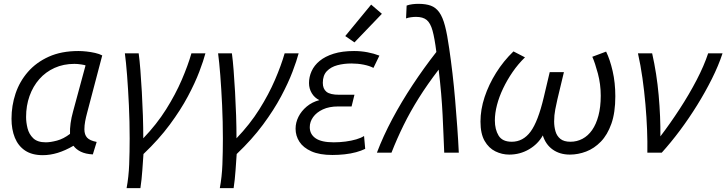

<svg xmlns="http://www.w3.org/2000/svg" viewBox="-20 -796 3787 1001"><path d="M203 13Q147 13 111 -11Q75 -35 57.5 -78Q40 -121 40 -177Q40 -245 61 -308Q82 -371 125.5 -421Q169 -471 234.5 -500.5Q300 -530 389 -530Q408 -530 431 -527.5Q454 -525 476 -520Q498 -515 513 -507L434 -207Q428 -185 424 -163.5Q420 -142 420 -122Q420 -94 434 -78.5Q448 -63 484 -56L464 9Q426 7 401.5 -5Q377 -17 363 -36Q320 -11 280.5 1Q241 13 203 13ZM219 -54Q243 -54 277 -63Q311 -72 345 -98Q344 -124 348 -153.5Q352 -183 361 -215L426 -455Q423 -457 403.5 -460Q384 -463 368 -463Q311 -463 264.5 -442Q218 -421 185 -383.5Q152 -346 134 -295.5Q116 -245 116 -186Q116 -158 123.5 -127.5Q131 -97 153 -75.5Q175 -54 219 -54Z M640 185Q651 126 653.5 61Q656 -4 656 -74Q656 -162 652 -247.5Q648 -333 642.5 -403.5Q637 -474 631 -518H703Q708 -482 712 -429.5Q716 -377 719.5 -316Q723 -255 725 -193Q727 -131 727 -75Q797 -148 846 -226Q895 -304 927.5 -379.5Q960 -455 978 -518H1051Q1041 -480 1019 -422Q997 -364 959.5 -293.5Q922 -223 865 -146Q808 -69 728 7Q725 47 722 92.5Q719 138 712 185Z M1126 185Q1137 126 1139.5 61Q1142 -4 1142 -74Q1142 -162 1138 -247.5Q1134 -333 1128.5 -403.5Q1123 -474 1117 -518H1189Q1194 -482 1198 -429.5Q1202 -377 1205.5 -316Q1209 -255 1211 -193Q1213 -131 1213 -75Q1283 -148 1332 -226Q1381 -304 1413.5 -379.5Q1446 -455 1464 -518H1537Q1527 -480 1505 -422Q1483 -364 1445.5 -293.5Q1408 -223 1351 -146Q1294 -69 1214 7Q1211 47 1208 92.5Q1205 138 1198 185Z M1713 12Q1646 12 1603.5 -7Q1561 -26 1541 -57Q1521 -88 1521 -125Q1521 -157 1536 -187Q1551 -217 1579 -240.5Q1607 -264 1645 -274Q1620 -286 1605.5 -310Q1591 -334 1591 -363Q1591 -395 1604.5 -425Q1618 -455 1646.5 -478.5Q1675 -502 1719.5 -516Q1764 -530 1826 -530Q1862 -530 1896 -523.5Q1930 -517 1958 -506L1927 -442Q1906 -453 1875.5 -459Q1845 -465 1812 -465Q1773 -465 1739 -456Q1705 -447 1684 -425Q1663 -403 1663 -364Q1663 -333 1682 -317.5Q1701 -302 1748 -302H1828L1813 -241H1743Q1696 -241 1663 -225.5Q1630 -210 1612.5 -185.5Q1595 -161 1595 -133Q1595 -96 1625.5 -75Q1656 -54 1720 -54Q1751 -54 1781.5 -58Q1812 -62 1837.5 -69.5Q1863 -77 1878 -87L1884 -20Q1864 -10 1836.5 -2.5Q1809 5 1777 8.5Q1745 12 1713 12ZM1828 -575 1780 -608 1915 -772 1971 -724Z M1945 0Q1978 -87 2025.5 -176Q2073 -265 2131.5 -353.5Q2190 -442 2255 -525Q2246 -597 2235 -636.5Q2224 -676 2204.5 -692Q2185 -708 2149 -708Q2136 -708 2122 -706Q2108 -704 2097 -700L2100 -767Q2114 -772 2130 -774Q2146 -776 2161 -776Q2200 -776 2226 -766.5Q2252 -757 2270 -732Q2288 -707 2300 -661Q2312 -615 2322 -543Q2331 -482 2339 -413.5Q2347 -345 2353 -274Q2359 -203 2364 -133.5Q2369 -64 2372 0H2296Q2294 -48 2292 -96.5Q2290 -145 2287.5 -197Q2285 -249 2280 -307.5Q2275 -366 2267 -433Q2208 -356 2163.5 -285Q2119 -214 2084.5 -144Q2050 -74 2021 0Z M2635 10Q2597 10 2562.5 -7Q2528 -24 2506.5 -61.5Q2485 -99 2485 -162Q2485 -225 2506.5 -290Q2528 -355 2566.5 -416.5Q2605 -478 2657 -528L2717 -497Q2681 -462 2652.5 -420.5Q2624 -379 2603 -335Q2582 -291 2571 -248.5Q2560 -206 2560 -168Q2560 -121 2579.5 -89Q2599 -57 2648 -57Q2707 -57 2746 -109.5Q2785 -162 2815 -289L2846 -420H2920L2886 -278Q2881 -257 2875 -226Q2869 -195 2869 -163Q2869 -136 2876 -111.5Q2883 -87 2901.5 -72Q2920 -57 2954 -57Q2988 -57 3017 -72.5Q3046 -88 3067 -118Q3088 -148 3100 -193Q3112 -238 3112 -297Q3112 -357 3097 -413Q3082 -469 3068 -500L3140 -527Q3160 -486 3174 -425.5Q3188 -365 3188 -294Q3188 -209 3167.5 -151Q3147 -93 3112.5 -57.5Q3078 -22 3036 -6Q2994 10 2951 10Q2899 10 2862 -16Q2825 -42 2810 -90Q2785 -45 2738 -17.5Q2691 10 2635 10Z M3355 0Q3356 -56 3353.5 -120Q3351 -184 3345 -252.5Q3339 -321 3329.5 -388.5Q3320 -456 3306 -518H3380Q3404 -412 3414 -299.5Q3424 -187 3423 -85Q3474 -152 3523.5 -228Q3573 -304 3612 -379Q3651 -454 3672 -518H3747Q3726 -454 3691.5 -385Q3657 -316 3614.5 -247.5Q3572 -179 3525 -116Q3478 -53 3430 0Z"/></svg>

Font: Ubuntu Sans
Style: Italic
Weight: 400
Italic angle: -13.5°
Designer: Dalton Maag Ltd
Foundry: Dalton Maag Ltd
Version: Version 1.006